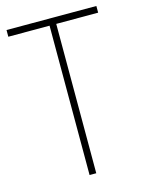

<svg xmlns="http://www.w3.org/2000/svg" viewBox="-108 -766 628 832"><g transform="rotate(-15 206.0 -350.0)"><path d="M219 -670H407V-700H4V-670H189V0H219Z"/></g></svg>

Font: Advent Pro ExtraLight
Style: Regular
Weight: 250
Version: Version 3.000